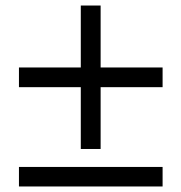

<svg xmlns="http://www.w3.org/2000/svg" viewBox="-20 -699 658 698"><path d="M571.1 -21.1H48.9V-92.1H571.1ZM571.1 -382.1H48.9V-453.7H571.1ZM273.7 -157.4V-678.9H345.8V-157.4Z"/></svg>

Font: MM Bagan
Style: Regular
Weight: 400
Designer: Khon Soe Zaw Thu
Version: Version 1.00 July 10, 2016, initial release